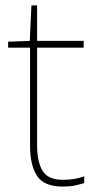

<svg xmlns="http://www.w3.org/2000/svg" viewBox="-20 -679 359 709"><path d="M212 -15Q237 -15 256 -18.5Q275 -22 291 -28V-3Q275 2 256.5 6Q238 10 212 10Q142 10 116.5 -30Q91 -70 91 -140V-503H10V-525L90 -528L96 -659H117V-528H289V-503H117V-143Q117 -82 137 -48.5Q157 -15 212 -15Z"/></svg>

Font: Noto Sans Lao Looped Thin
Style: Regular
Weight: 100
Designer: Mark Frömberg, Ben Mitchell
Foundry: The Fontpad Ltd
Version: Version 1.002; ttfautohint (v1.8.4.7-5d5b)